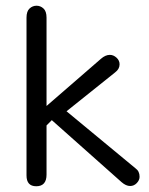

<svg xmlns="http://www.w3.org/2000/svg" viewBox="-20 -648 524 675"><path d="M470.7 -26.4C470.7 -39.4 466.1 -49.2 457 -55.7L213.9 -256.8L384.8 -393.6C395.2 -401.4 400.4 -410.8 400.4 -421.9C400.4 -431 396.8 -438.8 389.6 -445.3C382.5 -451.8 374.7 -455.1 366.2 -455.1C355.8 -455.1 345.4 -450.5 335 -441.4L143.6 -275.4V-585.9C143.6 -600.9 140 -611.7 132.8 -618.2C125.7 -624.7 117.5 -627.9 108.4 -627.9C99.3 -627.9 91.1 -624.7 84 -618.2C76.8 -611.7 73.2 -600.9 73.2 -585.9V-31.2C73.2 -5.9 84.6 6.8 107.4 6.8C131.5 6.8 143.6 -6.8 143.6 -34.2V-207L162.1 -225.6L407.2 -7.8C417.6 1.3 427.7 5.9 437.5 5.9C446.6 5.9 454.4 2.4 460.9 -4.4C467.4 -11.2 470.7 -18.6 470.7 -26.4Z"/></svg>

Font: Jura
Style: DemiBold
Weight: 600
Version: Version 2.5.1